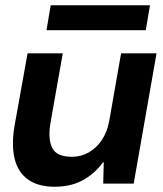

<svg xmlns="http://www.w3.org/2000/svg" viewBox="-20 -699 619 731"><path d="M188 12Q126 12 87.5 -15Q49 -42 36 -93.5Q23 -145 35 -218L85 -496H219L172 -230Q162 -169 179 -135.5Q196 -102 254 -102Q288 -102 317.5 -118.5Q347 -135 367.5 -165.5Q388 -196 396 -239L441 -496H576L489 0H373L375 -81H372Q341 -38 295.5 -13Q250 12 188 12ZM157 -584 173 -679H551L535 -584Z"/></svg>

Font: DM Sans 36pt
Style: Bold Italic
Weight: 700
Italic angle: -10°
Designer: Colophon Foundry, Jonny Pinhorn
Foundry: Colophon Foundry
Version: Version 4.004;gftools[0.9.30]